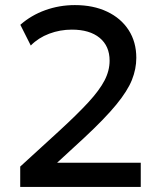

<svg xmlns="http://www.w3.org/2000/svg" viewBox="-20 -735 630 755"><path d="M59.5 0V-80L211 -218.5Q283 -284.5 327 -332.2Q371 -380 391 -418.5Q411 -457 411 -496.5Q411 -554 371.8 -586.2Q332.5 -618.5 262.5 -618.5Q216 -618.5 173.5 -602.5Q131 -586.5 101 -556L60 -637.5Q102.5 -675 158 -695Q213.5 -715 274.5 -715Q347 -715 401.2 -689.2Q455.5 -663.5 485.8 -616.8Q516 -570 516 -507.5Q516 -464 498.8 -420.8Q481.5 -377.5 437.2 -323.5Q393 -269.5 312 -194L204.5 -95H533.5V0Z"/></svg>

Font: Geologica
Style: Regular
Weight: 400
Designer: Sindre Bremnes, Frode Helland
Foundry: Monokrom Skriftforlag AS
Version: Version 1.010; ttfautohint (v1.8.4.7-5d5b);gftools[0.9.28]